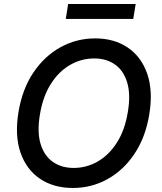

<svg xmlns="http://www.w3.org/2000/svg" viewBox="-20 -929 808 959"><path d="M725.5 -356.5Q706.3 -241.8 651.1 -159.8Q595.9 -77.8 516.3 -33.9Q436.8 9.9 344.1 9.9Q248.2 9.9 180 -35.9Q111.9 -81.7 82.4 -166.9Q52.9 -252.1 72.4 -370Q91.6 -484.7 147 -566.9Q202.4 -649.1 282.3 -693.2Q362.2 -737.2 455.3 -737.2Q550.8 -737.2 618.4 -691.2Q686.1 -645.2 715.6 -560Q745 -474.8 725.5 -356.5ZM618.6 -370Q633.2 -457 615.4 -516.5Q597.7 -576 554.7 -606.5Q511.7 -637.1 450.6 -637.1Q386.4 -637.1 329.9 -604.6Q273.4 -572.1 233.7 -509.4Q193.9 -446.7 179.3 -356.5Q164.8 -269.5 182.7 -210.2Q200.6 -150.9 243.8 -120.6Q286.9 -90.2 347.7 -90.2Q412.3 -90.2 468.4 -122.5Q524.5 -154.8 564.3 -217.3Q604 -279.8 618.6 -370ZM657.7 -909.1 645.6 -834.5H308.6L320.3 -909.1Z"/></svg>

Font: Inter UI Medium
Style: Italic
Weight: 500
Italic angle: 9.39999°
Designer: Rasmus Andersson
Foundry: rsms
Version: 3.2;8d6f07862